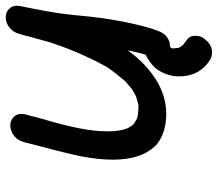

<svg xmlns="http://www.w3.org/2000/svg" viewBox="-65 -520 761 671"><g transform="rotate(-90 315.5 -184.5)"><path d="M534 5Q531 11 527 14Q520 20 512 24Q504 28 499 28Q491 29 490 29Q483 30 482 38V42Q482 46 483 52V54Q483 60 489 68.5Q495 77 497 77L509 86Q526 97 526 117Q526 122 525 128Q523 141 513 152Q494 176 468 176Q455 176 443 170Q384 133 384 60Q384 51 385 42Q393 2 414 -23Q436 -45 460 -56Q469 -87 475 -119Q429 -53 363 -14Q309 16 254 16Q190 16 149 -15Q93 -64 93 -171Q93 -221 105 -283Q115 -333 154 -480Q159 -501 175.5 -515Q192 -529 213 -529Q232 -529 244 -515Q253 -505 253 -490Q253 -485 252 -480L235 -415Q216 -353 203 -290Q192 -234 192 -190Q192 -161 197 -138Q199 -130 201 -124Q203 -118 207 -112Q207 -110 218 -97Q226 -92 235.5 -87Q245 -82 280 -81Q287 -81 294 -84Q314 -88 328 -97L343 -106H342L368 -128L369 -130Q396 -161 418 -193Q465 -279 496 -370Q497 -371 498 -374Q499 -383 502 -386L532 -496Q537 -517 553.5 -531Q570 -545 591 -545Q610 -545 622 -531Q631 -521 631 -506Q631 -501 630 -496L619 -440Q603 -362 596.5 -287Q590 -212 576 -138Q559 -52 543 -13Q540 -3 534 5Z"/></g></svg>

Font: Bad Comic
Style: Italic
Weight: 400
Italic angle: -11°
Designer: GGBotNet
Foundry: GGBotNet
Version: 0.95